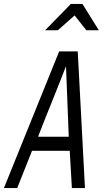

<svg xmlns="http://www.w3.org/2000/svg" viewBox="-45 -964 531 983"><path d="M293 -623H292Q257 -532 221 -443.5Q185 -355 150 -264H307ZM43 -1H-25L258 -701H353L390 -1H323L312 -192H119ZM397 -809 337 -885 251 -809H186L318 -944H377L461 -809Z"/></svg>

Font: Marvel
Style: Bold Italic
Weight: 700
Italic angle: -12°
Designer: Carolina Trebol
Foundry: Carolina Trebol
Version: Version 1.001